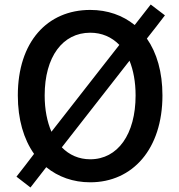

<svg xmlns="http://www.w3.org/2000/svg" viewBox="-20 -794 794 851"><path d="M92 -61 53 -11 115 37 185 -53C238 -10 304 14 380 14C568 14 700 -134 700 -371C700 -475 675 -560 631 -623L671 -674L711 -726L648 -774L577 -683C524 -726 457 -750 380 -750C190 -750 59 -609 59 -371C59 -265 85 -177 131 -112ZM479 -429 554 -525C571 -483 581 -431 581 -371C581 -199 502 -88 380 -88C330 -88 287 -107 254 -141L404 -333ZM433 -498 358 -402 208 -210C189 -254 178 -308 178 -371C178 -543 258 -649 380 -649C431 -649 475 -630 509 -595Z"/></svg>

Font: GenSekiGothic2 TW M
Style: Regular
Weight: 500
Version: Version 2.100;PS 2.1;hotconv 16.6.51;makeotf.lib2.5.65220 DE